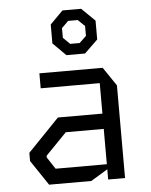

<svg xmlns="http://www.w3.org/2000/svg" viewBox="-56 -860 712 907"><g transform="rotate(-5 300.0 -407.0)"><path d="M140 -528V-457H420V-312.5H209L60 -158V-119L140 0H340L420 -48.5V0H500V-439.5L440 -528ZM140 -129V-137L240 -240H420V-72.5H177ZM274.5 -814.5 213.5 -753V-663.5L274.5 -602.5H363L426 -663.5V-753L363 -814.5ZM297 -763H342L374.5 -732V-685L342 -654H297L265 -685.5V-731.5Z"/></g></svg>

Font: Kode Mono
Style: Regular
Weight: 400
Monospace: yes
Designer: Isa Ozler
Foundry: Kadena LLC
Version: Version 1.000;gftools[0.9.28]